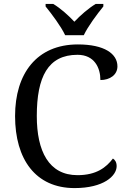

<svg xmlns="http://www.w3.org/2000/svg" viewBox="-20 -951 654 981"><path d="M313 -771H408C429 -816 477 -880 508 -918V-931H469C431 -908 390 -872 360 -840C330 -872 290 -908 252 -931H213V-918C244 -880 292 -816 313 -771ZM361 10C509 10 576 -52 576 -102C576 -122 568 -134 557 -141C523 -96 473 -56 376 -56C229 -56 168 -179 168 -358C168 -558 225 -671 376 -671C463 -671 493 -604 493 -542C542 -542 580 -569 580 -612C580 -676 514 -724 378 -724C167 -724 57 -574 57 -358C57 -137 162 10 361 10Z"/></svg>

Font: Noto Nastaliq Urdu
Style: Regular
Weight: 400
Designer: Monotype Design Team (Patrick Giasson: type design, Kamal Mansour: OpenType code, Glenda Bellarosa). Updated by Simon Co
Foundry: Monotype Imaging Inc., Simon Cozens
Version: Version 3.009